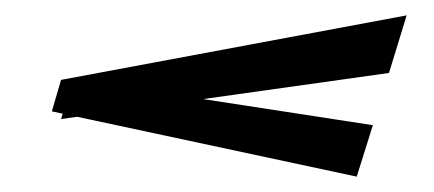

<svg xmlns="http://www.w3.org/2000/svg" viewBox="-20 -354 565 250"><path d="M59.5 -199 75.5 -251 465.5 -191 444.5 -124 47.5 -209 59.5 -250 509.5 -334 486.5 -259Z"/></svg>

Font: Newsreader 36pt ExtraBold
Style: Italic
Weight: 800
Italic angle: -17°
Designer: Hugues Gentile
Foundry: Production Type
Version: Version 1.003